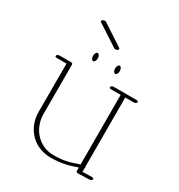

<svg xmlns="http://www.w3.org/2000/svg" viewBox="-173 -834 892 959"><g transform="rotate(30 273.5 -355.0)"><path d="M285.4 -631.8C285.4 -633.8 284.9 -635.3 283 -636.7L159.9 -717.3C158 -718.3 155.5 -718.8 153.1 -718.8C146.2 -718.8 136.5 -714.4 136.5 -708C136.5 -706.1 137.5 -704.6 139.4 -703.1L262.5 -623C264.4 -621.6 266.8 -621.1 269.8 -621.1C276.6 -621.1 285.4 -625.5 285.4 -631.8ZM189 -538.1C189 -525.4 195.3 -514.6 202.6 -514.6C210 -514.6 216.3 -525.4 216.3 -538.1C216.3 -550.8 210 -561.5 202.6 -561.5C195.3 -561.5 189 -550.8 189 -538.1ZM315.9 -538.1C315.9 -525.4 322.3 -514.6 329.6 -514.6C336.9 -514.6 343.3 -525.4 343.3 -538.1C343.3 -550.8 336.9 -561.5 329.6 -561.5C322.3 -561.5 315.9 -550.8 315.9 -538.1ZM27.8 -443.8C27.8 -439.9 31.7 -437.5 37.6 -437.5H93.8V-159.7C93.8 -68.8 157.2 8.8 260.3 8.8C328.6 8.8 370.6 -6.3 406.7 -19V2C406.7 5.9 411.6 8.8 417.5 8.8L482.4 6.8C489.3 6.8 496.1 2.4 497.6 -2.4C497.6 -2.9 498 -3.4 498 -3.9C498 -7.8 493.2 -10.7 487.3 -10.7L433.1 -9.3V-30.8C435.1 -33.2 435.1 -36.6 433.1 -38.6L432.6 -437.5H481.9C488.8 -437.5 498 -441.9 498 -448.7C498 -452.6 494.1 -455.1 488.3 -455.1H356.4C349.6 -455.1 342.8 -451.2 340.8 -446.3C338.9 -441.4 343.3 -437.5 350.1 -437.5H406.2L406.7 -36.6C367.2 -23.4 333.5 -8.8 266.6 -8.8C182.6 -8.8 120.1 -76.2 120.1 -164.1V-448.2C120.1 -451.7 115.7 -455.1 109.9 -455.1H43.9C37.1 -455.1 27.8 -450.7 27.8 -443.8Z"/></g></svg>

Font: WireWyrm
Style: Light
Weight: 200
Version: Version 001.000